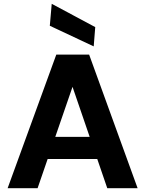

<svg xmlns="http://www.w3.org/2000/svg" viewBox="-20 -986 761 1006"><path d="M20 0 275 -700H447L701 0H542L360 -531L177 0ZM131 -153 170 -269H538L576 -153ZM471 -743 241 -851 251 -966 479 -844Z"/></svg>

Font: DM Sans 18pt Black
Style: Regular
Weight: 900
Designer: Colophon Foundry, Jonny Pinhorn
Foundry: Colophon Foundry
Version: Version 4.004;gftools[0.9.30]